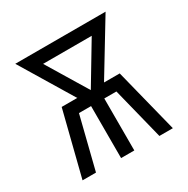

<svg xmlns="http://www.w3.org/2000/svg" viewBox="-126 -631 726 742"><g transform="rotate(-30 237.5 -260.0)"><path d="M36 0 108 -286H178L175 -290L36 -520H439L297 -286H367L439 0H379L321 -232H267V0H208V-232H154L96 0ZM238 -286 346 -466H129Z"/></g></svg>

Font: Iosevka QP Light
Style: Regular
Weight: 300
Designer: Belleve Invis
Foundry: Belleve Invis
Version: Version 20.0.0; ttfautohint (v1.8.4)